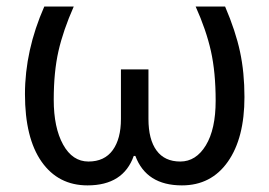

<svg xmlns="http://www.w3.org/2000/svg" viewBox="-20 -556 822 586"><path d="M115.2 -536.1H205.1Q172.9 -463.4 158.4 -399.9Q144 -336.4 144 -251.5Q144 -166.5 172.6 -114.7Q201.2 -63 250 -63Q298.8 -63 324 -97.7Q349.1 -132.3 349.1 -192.9V-344.2H433.1V-192.9Q433.1 -130.4 457.8 -96.7Q482.4 -63 530.3 -63Q578.1 -63 608.2 -112.3Q638.2 -161.6 638.2 -248.5Q638.2 -335.4 623.8 -399.9Q609.4 -464.4 577.1 -536.1H667Q699.2 -460.9 712.6 -397.9Q726.1 -335 726.1 -259.8Q726.1 -134.3 675.3 -62.3Q624.5 9.8 535.2 9.8Q426.8 9.8 393.1 -80.1H388.2Q356.4 9.8 247.1 9.8Q157.7 9.8 106.9 -62.5Q56.2 -134.8 56.2 -268.6Q56.2 -402.3 115.2 -536.1Z"/></svg>

Font: NotoSans
Style: Regular
Weight: 400
Designer: Monotype Design team
Foundry: Monotype Imaging Inc.
Version: Version 1.04